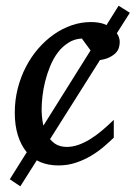

<svg xmlns="http://www.w3.org/2000/svg" viewBox="-20 -572 478 678"><path d="M51.8 85.9 14.6 61 74.7 -34.7 73.2 -36.1Q53.7 -60.1 43 -94.7Q32.2 -129.4 32.2 -173.8Q32.2 -218.8 42.7 -259.8Q53.2 -300.8 71.8 -336.4Q90.3 -372.1 115.7 -401.1Q141.1 -430.2 170.9 -450.9Q200.7 -471.7 233.6 -482.9Q266.6 -494.1 300.8 -494.1Q327.6 -494.1 347.2 -487.3Q352.1 -485.4 356 -483.4L398.9 -551.8L438.5 -526.9L392.6 -454.6Q395 -451.2 397 -447.3Q402.8 -435.1 402.8 -423.8Q402.8 -414.1 399.9 -403.8Q397 -393.6 388.4 -384.8Q379.9 -376 364.7 -368.7Q352.1 -362.8 333 -359.9L156.7 -80.6Q164.6 -71.3 173.8 -64.9Q190.9 -53.2 215.8 -53.2Q235.8 -53.2 256.3 -60.3Q276.9 -67.4 297.6 -80.1Q318.4 -92.8 339.4 -110.4Q360.4 -127.9 381.8 -148.9V-85.9Q366.2 -70.8 346.2 -53.7Q326.2 -36.6 301.8 -22Q277.3 -7.3 248.3 2.4Q219.2 12.2 186 12.2Q150.4 12.2 121.6 0L109.9 -5.9ZM221.2 -420.9Q200.2 -407.7 184.3 -386.7Q168.5 -365.7 157.5 -339.1Q146.5 -312.5 139.6 -285.2Q132.8 -257.8 129.9 -231.9Q127 -206.1 127 -186Q127 -161.6 131.3 -137.7L133.3 -128.4L299.8 -394L269 -436Q242.2 -434.6 221.2 -420.9Z"/></svg>

Font: Charis SIL Am
Style: Italic
Weight: 400
Italic angle: -11°
Foundry: SIL International
Version: Version 5.000